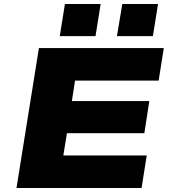

<svg xmlns="http://www.w3.org/2000/svg" viewBox="-20 -947 856 967"><path d="M63 0 176 -705H805L779 -541H358L342 -438H732L707 -276H317L299 -164H719L693 0ZM569 -765 596 -927H776L750 -765ZM281 -765 307 -927H487L461 -765Z"/></svg>

Font: Nunito Sans 7pt Expanded Black
Style: Italic
Weight: 900
Width: 7
Italic angle: -9°
Designer: Vernon Adams
Foundry: Vernon Adams
Version: Version 3.101;gftools[0.9.27]